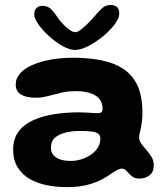

<svg xmlns="http://www.w3.org/2000/svg" viewBox="-20 -710 688 788"><path d="M254 58Q212 58 172.5 50.2Q133 42.5 102 24.5Q71 6.5 52.5 -23.2Q34 -53 34 -96Q34 -141 56.8 -170.8Q79.5 -200.5 118 -217.5Q156.5 -234.5 205.2 -241.8Q254 -249 306 -249Q320 -249 334.2 -248Q348.5 -247 360.8 -246.2Q373 -245.5 380.5 -245.5Q392 -245.5 396.5 -249.5Q401 -253.5 401 -263Q401 -275.5 397.8 -285.5Q394.5 -295.5 388.5 -303.2Q382.5 -311 374 -316.5Q359.5 -326.5 337.5 -331.2Q315.5 -336 290 -336Q258.5 -336 230.5 -329.2Q202.5 -322.5 177 -315.8Q151.5 -309 127 -309Q87.5 -309 66 -322Q44.5 -335 44.5 -362.5Q44.5 -389 63.5 -409.8Q82.5 -430.5 115.8 -444.5Q149 -458.5 191 -465.8Q233 -473 278.5 -473Q371.5 -473 435 -452Q498.5 -431 531.5 -382Q564.5 -333 564.5 -248Q564.5 -227 562.5 -211Q560.5 -195 557.8 -183.2Q555 -171.5 553 -162.5Q551 -153.5 551 -146Q551 -132.5 560 -120Q569 -107.5 581 -94.2Q593 -81 602 -65.8Q611 -50.5 611 -31.5Q611 -3 593 10Q575 23 551.5 23Q532.5 23 520.8 12.8Q509 2.5 500 -7.8Q491 -18 480 -18Q472.5 -18 463.2 -13.5Q454 -9 441 0Q426 10.5 401.8 24.2Q377.5 38 341.5 48Q305.5 58 254 58ZM269.5 -49.5Q292.5 -49.5 314 -56.2Q335.5 -63 353.2 -75.2Q371 -87.5 381.5 -104.2Q392 -121 392 -140.5Q392 -154.5 383 -161.2Q374 -168 355.2 -170.2Q336.5 -172.5 308 -172.5Q277.5 -172.5 250.2 -166.2Q223 -160 206 -145.2Q189 -130.5 189 -104.5Q189 -85.5 199.2 -73.5Q209.5 -61.5 227.5 -55.5Q245.5 -49.5 269.5 -49.5ZM287.5 -505Q265.5 -505 237 -521Q208.5 -537 182 -561Q155.5 -585 138 -609.5Q120.5 -634 120.5 -651Q120.5 -668 129.8 -677Q139 -686 154 -686Q175 -686 188.2 -673.8Q201.5 -661.5 215.5 -639.5Q225.5 -625 239 -610.8Q252.5 -596.5 266 -587.2Q279.5 -578 289 -578Q298.5 -578 312.5 -588.8Q326.5 -599.5 342 -615.2Q357.5 -631 370 -645.5Q387.5 -666.5 401.2 -678Q415 -689.5 434.5 -689.5Q469.5 -689.5 469.5 -654Q469.5 -635.5 450.8 -610.2Q432 -585 402.8 -561Q373.5 -537 342.5 -521Q311.5 -505 287.5 -505Z"/></svg>

Font: Gluten SemiBold
Style: Regular
Weight: 600
Designer: Tyler Finck
Foundry: Etcetera Type Company
Version: Version 1.300